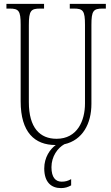

<svg xmlns="http://www.w3.org/2000/svg" viewBox="-20 -734 569 985"><path d="M265 10H266C237 31 207 73 207 130C207 201 243 231 293 231C313 231 329 226 345 217V185C327 195 314 198 296 198C265 198 244 176 244 124C244 68 276 25 310 6C404 -15 449 -100 449 -201V-606C449 -679 459 -690 507 -690H523V-714H338V-690H359C406 -690 416 -679 416 -607V-203C416 -115 377 -22 270 -22C185 -22 128 -78 128 -210V-605C128 -680 139 -690 186 -690H206V-714H13V-690H29C76 -690 86 -679 86 -608V-214C86 -55 158 10 265 10Z"/></svg>

Font: Noto Serif Khmer ExtraCondensed ExtraLight
Style: Regular
Weight: 200
Width: 2
Designer: Danh Hong and the Monotype Design Team
Foundry: Monotype Imaging Inc.
Version: Version 2.004